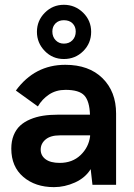

<svg xmlns="http://www.w3.org/2000/svg" viewBox="-20 -767 558 797"><path d="M245.1 -522Q198.2 -522 165.8 -555.4Q133.3 -588.9 133.3 -634.8Q133.3 -681.2 166 -714.1Q198.7 -747.1 245.1 -747.1Q291.5 -747.1 325 -714.4Q358.4 -681.6 358.4 -634.8Q358.4 -587.4 325.4 -554.7Q292.5 -522 245.1 -522ZM245.1 -683.1Q223.6 -683.1 210.4 -669.9Q197.3 -656.7 197.3 -636.2Q197.3 -614.3 210.9 -600.1Q224.6 -585.9 245.1 -585.9Q267.1 -585.9 280.8 -600.1Q294.4 -614.3 294.4 -636.2Q294.4 -656.7 281.2 -669.9Q268.1 -683.1 245.1 -683.1ZM251 -498Q349.1 -498 405.5 -442.4Q461.9 -386.7 461.9 -295.9V0H363.8L356.4 -64.9Q334 -28.8 291.3 -9.5Q248.5 9.8 204.1 9.8Q126.5 9.8 76.7 -32.7Q26.9 -75.2 26.9 -149.9Q26.9 -181.2 36.6 -205.3Q46.4 -229.5 63.5 -245.4Q80.6 -261.2 105.5 -271.7Q130.4 -282.2 158.7 -286.6Q187 -291 221.2 -291H353.5Q351.6 -347.2 330.1 -370.6Q308.6 -394 252 -394Q212.9 -394 183.8 -374.8Q154.8 -355.5 137.2 -325.2L45.9 -391.1Q124 -498 251 -498ZM228 -90.8Q280.3 -90.8 314.2 -123Q348.1 -155.3 354 -201.2V-205.1H228Q189.5 -205.1 169.2 -188Q148.9 -170.9 148.9 -146Q148.9 -121.1 169.2 -106Q189.5 -90.8 228 -90.8Z"/></svg>

Font: HK Grotesk Legacy
Style: Bold
Weight: 700
Designer: Alfredo Marco Pradil
Foundry: Hanken Design Co.
Version: Version 2.022;PS 002.022;hotconv 1.0.88;makeotf.lib2.5.64775